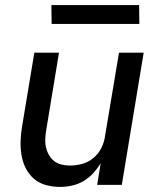

<svg xmlns="http://www.w3.org/2000/svg" viewBox="-20 -727 640 755"><path d="M216 8Q187 8 160 0.5Q133 -7 113 -24.5Q93 -42 81 -66Q69 -90 64.5 -117.5Q60 -145 61 -173.5Q62 -202 67 -231L115 -520H212L162 -217Q159 -200 158 -182.5Q157 -165 160.5 -149Q164 -133 172 -118.5Q180 -104 192.5 -94Q205 -84 221.5 -80Q238 -76 255 -76Q279 -76 303 -82.5Q327 -89 347 -105.5Q367 -122 378.5 -145Q390 -168 393 -192L448 -520H545L459 0H362L376 -85Q363 -64 346 -45.5Q329 -27 307.5 -14.5Q286 -2 262.5 3Q239 8 216 8ZM183 -633 182 -707H527L528 -633Z"/></svg>

Font: Iosevka Md Ex Obl
Style: Regular
Weight: 500
Width: 7
Italic angle: -9°
Monospace: yes
Designer: Belleve Invis
Foundry: Belleve Invis
Version: Version 32.5.0; ttfautohint (v1.8.4)